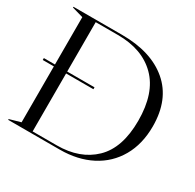

<svg xmlns="http://www.w3.org/2000/svg" viewBox="-155 -879 1061 1047"><g transform="rotate(30 375.5 -356.0)"><path d="M20 -389H90V-687L20 -707V-712H326Q510 -712 615.5 -622Q721 -532 721 -363Q721 -252 674 -170Q627 -88 542 -44Q457 0 345 0H20V-5L90 -25V-377H20ZM319 -12Q464 -12 550.5 -95.5Q637 -179 637 -350Q637 -524 549 -612Q461 -700 307 -700H167V-389H339V-377H167V-12Z"/></g></svg>

Font: Nyght Serif Light
Style: Regular
Weight: 300
Designer: Maksym Kobuzan
Version: Version 0.410